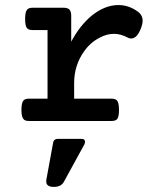

<svg xmlns="http://www.w3.org/2000/svg" viewBox="-20 -482 640 765"><path d="M169.4 -362.3H110.8Q101.6 -362.3 95.7 -364.3Q89.8 -366.2 86.4 -371.6Q80.1 -380.9 80.1 -406.7Q80.1 -431.6 86.4 -441.4Q89.8 -446.8 95.7 -449Q101.6 -451.2 110.8 -451.2H232.9Q249.5 -451.2 256.6 -443.8Q263.7 -436.5 263.7 -419.4V-315.9Q298.3 -380.9 345.7 -419.9Q371.1 -440.4 397.9 -451.2Q424.8 -461.9 451.7 -461.9Q492.2 -461.9 527.3 -437Q548.3 -422.4 548.3 -399.9Q548.3 -386.2 541 -367.7Q525.4 -328.6 502.9 -328.6Q494.6 -328.6 488.3 -332.5Q460.9 -347.2 433.6 -347.2Q405.3 -347.2 376.5 -331.5Q339.8 -313 314 -275.9Q295.9 -250.5 285.6 -218.8Q275.4 -187 275.4 -151.4V-88.9H423.3Q432.1 -88.9 438 -86.9Q443.8 -85 447.3 -80.1Q454.1 -70.3 454.1 -44.4Q454.1 -18.6 447.8 -8.8Q444.3 -3.9 438.5 -2Q432.6 0 423.3 0H96.2Q86.9 0 81.3 -2Q75.7 -3.9 72.3 -9.3Q65.4 -18.1 65.4 -44.4Q65.4 -70.3 72.3 -80.1Q75.7 -85 81.5 -86.9Q87.4 -88.9 96.2 -88.9H169.4ZM234.4 242.7Q223.1 262.7 194.3 262.7Q164.1 262.7 164.1 240.7Q164.1 236.8 164.6 234.4L191.9 85.4Q194.8 71.3 210.4 71.3H306.2Q312 71.3 315.4 74.5Q318.8 77.6 318.8 83Q318.8 87.9 315.9 93.8Z"/></svg>

Font: Courier Prime SemiBold
Style: Regular
Weight: 600
Designer: Alan Dague-Greene
Foundry: Quote-Unquote Apps
Version: Version 1.202